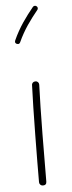

<svg xmlns="http://www.w3.org/2000/svg" viewBox="-59 -889 351 937"><g transform="rotate(-5 116.0 -420.5)"><path d="M120.6 -491.7H119.1C109.9 -491.7 102.1 -484.9 102.1 -475.1C97.2 -360.8 94.7 -100.6 94.7 0C94.7 9.8 102.5 17.6 112.3 17.6C124.5 17.6 130.4 11.7 130.4 0C130.4 -101.1 132.3 -361.3 137.2 -473.1V-474.6C137.2 -483.9 130.4 -491.7 120.6 -491.7ZM157.7 -856.4C155.3 -858.4 152.8 -859.4 149.9 -859.4C149.4 -859.4 143.6 -859.9 139.2 -854.5C102.5 -809.1 67.9 -763.2 39.1 -699.2C38.1 -696.8 37.6 -694.8 37.6 -692.9C37.6 -688.5 40 -684.6 45.4 -682.1C47.9 -681.2 49.8 -680.7 51.8 -680.7C56.2 -680.7 60.1 -683.1 62.5 -688.5C90.3 -749.5 123 -793 159.7 -838.4C161.6 -840.8 162.6 -843.3 162.6 -845.7C162.6 -847.2 163.1 -852.1 157.7 -856.4Z"/></g></svg>

Font: Mikhak ExtraLight
Style: Regular
Weight: 200
Designer: Amin Abedi
Version: Version 3.2